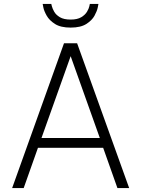

<svg xmlns="http://www.w3.org/2000/svg" viewBox="-20 -961 721 981"><path d="M341 -820Q290 -820 261 -838.5Q232 -857 218.5 -881Q205 -905 201.5 -923Q198 -941 198 -941H242Q242 -941 245 -929Q248 -917 257 -901Q266 -885 286 -873Q306 -861 341 -861Q375 -861 395 -873Q415 -885 424.5 -901Q434 -917 436.5 -929Q439 -941 439 -941H483Q483 -941 479.5 -923Q476 -905 463 -881Q450 -857 421 -838.5Q392 -820 341 -820ZM42 0 307 -740H374L640 0H580L507 -206H174L101 0ZM192 -256H490L341 -674Z"/></svg>

Font: Be Vietnam Pro ExtraLight
Style: Regular
Weight: 200
Designer: Lam Bao, Tony Le, Vietanh Nguyen
Foundry: Yellow Type Foundry
Version: Version 1.002; ttfautohint (v1.8.3)